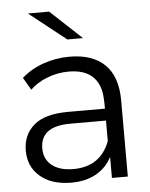

<svg xmlns="http://www.w3.org/2000/svg" viewBox="-56 -857 713 910"><g transform="rotate(-5 300.5 -402.5)"><path d="M111.1 -811.1H212.2L361.1 -672.2H286.7ZM515.6 -362.2V0H440V-100Q414.4 -50 365 -22.2Q315.6 5.6 247.8 5.6Q153.3 5.6 98.9 -41.1Q44.4 -87.8 44.4 -164.4Q44.4 -238.9 96.7 -284.4Q148.9 -330 260 -330H435.6Q435.6 -363.3 434.4 -378.9Q431.1 -447.8 392.2 -483.9Q353.3 -520 280 -520Q226.7 -520 177.8 -501.1Q128.9 -482.2 95.6 -450L61.1 -508.9Q104.4 -547.8 164.4 -568.9Q224.4 -590 288.9 -590Q398.9 -590 457.2 -532.8Q515.6 -475.6 515.6 -362.2ZM435.6 -175.6V-273.3H265.6Q123.3 -273.3 123.3 -167.8Q123.3 -116.7 160 -87.2Q196.7 -57.8 262.2 -57.8Q391.1 -57.8 435.6 -175.6Z"/></g></svg>

Font: Paperlogy 4 Regular
Style: Regular
Weight: 400
Designer: redesigned by Lee Juim, glyphs from Gmarket Sans & Montserrat
Foundry: PT&
Version: Version 1.001